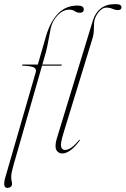

<svg xmlns="http://www.w3.org/2000/svg" viewBox="-39 -739 611 934"><path d="M68 -422.5Q68 -425 72 -425H145L185 -563.5Q205.5 -633.5 243.2 -672.8Q281 -712 338 -712Q368.5 -712 368.5 -693.5Q368.5 -677 350 -677Q335 -677 325 -684.5Q315 -692 297.5 -692Q268 -692 242 -665.2Q216 -638.5 208 -602Q202 -574.5 196.5 -542.2Q191 -510 184 -484.5L167 -425H258.5Q262 -425 262 -423Q262 -419.5 255 -419.5H165.5L26.5 65Q21.5 83.5 18.5 97.2Q15.5 111 15.5 121Q15.5 133 17.5 140.8Q19.5 148.5 19.5 156Q19.5 165 13 170Q6.5 175 -3 175Q-27.5 175 -13.5 125L135 -388Q139 -401 128.8 -409.2Q118.5 -417.5 72.5 -419.5Q68 -419.5 68 -422.5ZM522.5 -719Q539.5 -719 545.8 -714.5Q552 -710 552 -703.5Q552 -690 534.5 -690Q522 -690 508.5 -696Q495 -702 477.5 -702Q464 -702 450.2 -689.8Q436.5 -677.5 427.5 -659.2Q418.5 -641 418.5 -623Q418.5 -603 417.2 -585.8Q416 -568.5 411.5 -554L269.5 -90.5Q254.5 -42 258.2 -25.8Q262 -9.5 277.5 -9.5Q289 -9.5 305 -19Q321 -28.5 344.5 -56.5Q347 -60 349 -58.5Q350.5 -57 348 -54Q324 -22 303 -7.2Q282 7.5 264 7.5Q243.5 7.5 234.8 -10.2Q226 -28 238 -67.5L413 -640Q424.5 -676.5 451 -697.8Q477.5 -719 522.5 -719Z"/></svg>

Font: Fraunces 144pt Thin
Style: Italic
Weight: 100
Italic angle: -16°
Version: Version 1.000;[b76b70a41]